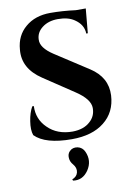

<svg xmlns="http://www.w3.org/2000/svg" viewBox="-102 -778 763 1091"><g transform="rotate(-10 279.0 -233.0)"><path d="M436 -358Q531 -296 526 -193Q521 -96 451 -41Q382 14 264 14Q111 14 51 -47Q40 -78 48 -128Q55 -175 74 -209H83Q80 -133 133 -82Q187 -28 276 -28Q340 -29 376 -62Q411 -92 411 -140Q411 -191 331 -244L157 -360Q50 -431 61 -539Q67 -619 123 -666Q179 -714 267 -714Q337 -714 413 -704H470L457 -563H448Q447 -615 397 -648Q362 -672 303 -672Q248 -672 212 -644Q177 -617 176 -576Q173 -529 245 -482ZM226 239Q253 229 259 205Q265 179 245 156Q229 138 228 116Q226 93 241 78Q259 60 287 65Q315 71 327 98Q352 154 318 205Q284 255 229 247Z"/></g></svg>

Font: Cinzel Bold(RUS BY LYAJKA)
Style: Regular
Weight: 700
Designer: Natanael Gama
Version: Version 1.001;PS 001.001;hotconv 1.0.56;makeotf.lib2.0.21325